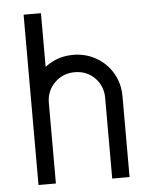

<svg xmlns="http://www.w3.org/2000/svg" viewBox="-51 -749 634 794"><g transform="rotate(-5 265.5 -352.5)"><path d="M266.2 -522.7Q318.5 -522.7 361.7 -497.8Q404.9 -472.9 429.8 -430.1Q454.7 -387.2 454.7 -334.9V1H382.7V-333.5Q382.7 -383.5 349.5 -417.1Q316.3 -450.7 266.2 -450.7Q216.9 -450.7 182.9 -416.9Q148.9 -383.1 148.9 -333.5V1H76.9V-334.9Q76.9 -387.2 102.2 -430.1Q127.5 -472.9 170.7 -497.8Q213.9 -522.7 266.2 -522.7ZM76.7 -706H148.7V0H76.7Z"/></g></svg>

Font: Lineal Thin
Style: Regular
Weight: 200
Designer: Created by Frank Adebiaye with contributions from Anton Moglia & Ariel Martín Pérez
Created by Frank ADEBIAYE with FontF
Foundry: Velvetyne Type Foundry
Version: Version 2.000;Glyphs 3.2 (3227)